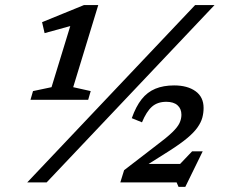

<svg xmlns="http://www.w3.org/2000/svg" viewBox="-20 -724 898 762"><path d="M88 0 754.5 -704H831.5L165 0ZM663 -40 742.5 -123.5H784.5L715.5 17.5H688.5L681 0H457.5L472.5 -48.5L598.5 -145.5Q641.5 -177.5 663.2 -198.5Q685 -219.5 692.5 -235.8Q700 -252 700 -268.5Q700 -292.5 684.5 -306.2Q669 -320 640 -320Q605 -320 583 -300.5Q561 -281 543.5 -238.5L503 -255Q519.5 -301.5 542 -330Q564.5 -358.5 596.5 -371.8Q628.5 -385 671 -385Q724 -385 756 -362Q788 -339 788 -295.5Q788 -276 783 -257.2Q778 -238.5 764.2 -218.8Q750.5 -199 723.8 -176.5Q697 -154 654 -126.5L528 -47L527.5 -73.5H742ZM184.5 -378 274.5 -671.5 295 -630.5 157 -592.5 147 -636 313.5 -704H370L270.5 -378L340 -362.5L330 -328H101L111 -362.5Z"/></svg>

Font: Newsreader 7pt
Style: Italic
Weight: 400
Italic angle: -17°
Designer: Hugues Gentile
Foundry: Production Type
Version: Version 1.003